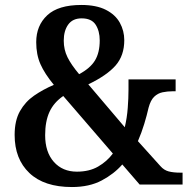

<svg xmlns="http://www.w3.org/2000/svg" viewBox="-20 -744 767 774"><path d="M270 10Q158 10 98.5 -46.5Q39 -103 39 -200Q39 -258 60.5 -296Q82 -334 117.5 -358.5Q153 -383 197 -402Q160 -447 143 -485.5Q126 -524 126 -574Q126 -641 170.5 -682.5Q215 -724 308 -724Q368 -724 406.5 -704.5Q445 -685 463 -652.5Q481 -620 481 -582Q481 -520 446 -480Q411 -440 336 -404L483 -231Q492 -269 495 -309Q498 -349 498 -382V-424H688V-376H675Q655 -376 635.5 -372Q616 -368 601.5 -354Q587 -340 579 -310Q572 -279 561.5 -244.5Q551 -210 536 -175L627 -74Q641 -58 660 -53Q679 -48 707 -48H716V0H543L473 -81Q440 -43 390 -16.5Q340 10 270 10ZM299 -445Q344 -469 363 -500.5Q382 -532 382 -581Q382 -619 365.5 -644.5Q349 -670 309 -670Q273 -670 255 -645Q237 -620 237 -580Q237 -544 252 -513.5Q267 -483 299 -445ZM290 -52Q340 -52 375.5 -72.5Q411 -93 435 -125L235 -357Q197 -331 179.5 -293Q162 -255 162 -199Q162 -131 197 -91.5Q232 -52 290 -52Z"/></svg>

Font: Noto Serif SemiCondensed SemiBold
Style: Regular
Weight: 600
Width: 4
Designer: Monotype Design Team
Foundry: Monotype Imaging Inc.
Version: Version 2.013; ttfautohint (v1.8.4.7-5d5b)